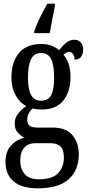

<svg xmlns="http://www.w3.org/2000/svg" viewBox="-20 -786 478 1043"><path d="M166 -616Q173 -637 185 -664Q197 -691 211 -718Q225 -745 237 -766H278V-753Q272 -720 264 -681Q256 -642 250 -606H166ZM186 237Q98 237 54 199.5Q10 162 10 94Q10 36 40.5 3.5Q71 -29 113 -38Q94 -47 77 -65Q60 -83 60 -116Q60 -146 78.5 -169Q97 -192 123 -210Q87 -228 64.5 -269Q42 -310 42 -362Q42 -448 82.5 -497.5Q123 -547 205 -547Q236 -547 259 -538Q282 -529 301 -514Q309 -523 321 -536.5Q333 -550 348.5 -560Q364 -570 384 -570Q408 -570 420 -554Q432 -538 432 -517Q432 -495 421 -478.5Q410 -462 385 -462Q385 -480 376.5 -492Q368 -504 357 -504Q347 -504 339.5 -499.5Q332 -495 325 -489Q341 -469 352 -440.5Q363 -412 363 -367Q363 -290 324.5 -240.5Q286 -191 205 -191Q196 -191 181 -192.5Q166 -194 157 -197Q147 -188 137.5 -172.5Q128 -157 128 -135Q128 -112 142 -102.5Q156 -93 179 -93H265Q341 -93 374.5 -50.5Q408 -8 408 52Q408 138 353.5 187.5Q299 237 186 237ZM203 -239Q243 -239 258.5 -270Q274 -301 274 -365Q274 -431 258 -464.5Q242 -498 203 -498Q165 -498 148.5 -464Q132 -430 132 -364Q132 -302 148.5 -270.5Q165 -239 203 -239ZM189 188Q266 188 296.5 154Q327 120 327 70Q327 27 308.5 9.5Q290 -8 255 -8H169Q150 -8 132 0.5Q114 9 102 30Q90 51 90 88Q90 132 114.5 160Q139 188 189 188Z"/></svg>

Font: Noto Serif ExtraCondensed Medium
Style: Regular
Weight: 500
Width: 2
Designer: Monotype Design Team
Foundry: Monotype Imaging Inc.
Version: Version 2.015